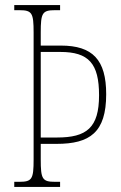

<svg xmlns="http://www.w3.org/2000/svg" viewBox="-20 -734 474 754"><path d="M36 0H216V-20H196C146 -20 140 -31 140 -108V-169H202C333 -169 397 -214 397 -364C397 -499 344 -555 219 -555H140V-606C140 -683 146 -694 196 -694H216V-714H36V-694H56C106 -694 112 -683 112 -606V-108C112 -31 106 -20 56 -20H36ZM204 -194H140V-530H217C328 -530 369 -485 369 -360C369 -232 320 -194 204 -194Z"/></svg>

Font: Noto Serif Hebrew ExtraCondensed Thin
Style: Regular
Weight: 100
Width: 2
Designer: Monotype Design Team
Foundry: Monotype Imaging Inc.
Version: Version 2.004